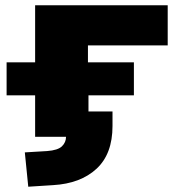

<svg xmlns="http://www.w3.org/2000/svg" viewBox="-20 -518 678 727"><path d="M87 189 74 59 158 54Q199 51 214.5 36Q230 21 230 0H113V-157H5V-282H113V-498H615V-346H313V-282H487V-157H315V-96H406V-41Q406 65 345.5 121Q285 177 181 183Z"/></svg>

Font: Nunito Sans 10pt Expanded Black
Style: Regular
Weight: 900
Width: 7
Designer: Vernon Adams
Foundry: Vernon Adams
Version: Version 3.101;gftools[0.9.27]